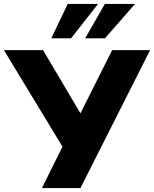

<svg xmlns="http://www.w3.org/2000/svg" viewBox="-45 -961 787 981"><path d="M169 0 290 -243 286 -192 -25 -705H175L373 -370H360L528 -705H722L366 0ZM217 -765 301 -941H456L318 -765ZM390 -765 491 -941H645L491 -765Z"/></svg>

Font: Nunito Sans 9pt Black
Style: Regular
Weight: 900
Version: Version 3.101;gftools[0.9.27]